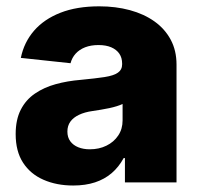

<svg xmlns="http://www.w3.org/2000/svg" viewBox="-20 -568 625 598"><path d="M208 9.8Q156.2 9.8 115.5 -8.1Q74.7 -25.9 51.8 -61.3Q28.8 -96.7 28.8 -150.4Q28.8 -195.3 44.7 -226.3Q60.5 -257.3 88.9 -276.6Q117.2 -295.9 153.6 -305.9Q189.9 -315.9 231.4 -319.3Q277.8 -323.7 306.2 -328.1Q334.5 -332.5 347.4 -341.8Q360.4 -351.1 360.4 -367.7V-369.6Q360.4 -388.2 351.6 -400.9Q342.8 -413.6 326.4 -420.7Q310.1 -427.7 286.6 -427.7Q263.2 -427.7 245.1 -420.7Q227.1 -413.6 215.6 -400.9Q204.1 -388.2 199.7 -371.1L44.9 -387.7Q54.7 -436 85.9 -472.2Q117.2 -508.3 168.2 -528.3Q219.2 -548.3 289.1 -548.3Q340.3 -548.3 384.5 -536.4Q428.7 -524.4 461.2 -501.2Q493.7 -478 511.7 -444.3Q529.8 -410.6 529.8 -366.7V0H369.1V-75.7H365.2Q350.1 -47.9 327.9 -28.8Q305.7 -9.8 275.9 0Q246.1 9.8 208 9.8ZM259.8 -103Q288.6 -103 311.5 -114.3Q334.5 -125.5 348.1 -145.8Q361.8 -166 361.8 -192.9V-244.1Q354.5 -240.7 343.8 -237.3Q333 -233.9 320.3 -231.2Q307.6 -228.5 294.2 -226.3Q280.8 -224.1 268.1 -222.2Q243.7 -218.8 226.1 -210.4Q208.5 -202.1 199.2 -189.2Q189.9 -176.3 189.9 -158.2Q189.9 -140.1 199 -127.9Q208 -115.7 223.6 -109.4Q239.3 -103 259.8 -103Z"/></svg>

Font: Inter 17pt ExtraBold
Style: Regular
Weight: 800
Version: Version 4.001;git-66647c0bb